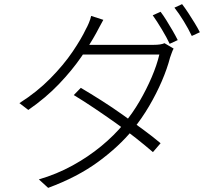

<svg xmlns="http://www.w3.org/2000/svg" viewBox="-20 -854 1040 929"><path d="M757 -797Q770 -780 785 -756Q800 -732 814.5 -707Q829 -682 840 -660L801 -642Q787 -672 763 -712Q739 -752 719 -780ZM861 -834Q875 -816 891 -791.5Q907 -767 922 -742.5Q937 -718 947 -698L908 -680Q892 -714 869 -751.5Q846 -789 824 -817ZM371 -429Q420 -400 472 -367Q524 -334 574.5 -298Q625 -262 672 -227.5Q719 -193 757 -161L720 -118Q684 -149 638 -185.5Q592 -222 540.5 -258.5Q489 -295 437 -330Q385 -365 337 -394ZM820 -619Q815 -610 810.5 -597Q806 -584 803 -576Q789 -522 763 -461.5Q737 -401 701.5 -340.5Q666 -280 622 -226Q556 -145 455 -71Q354 3 213 55L168 14Q254 -11 330.5 -53Q407 -95 470 -147Q533 -199 579 -255Q621 -305 655 -363.5Q689 -422 714 -480.5Q739 -539 751 -590H362L385 -637H723Q741 -637 754 -639Q767 -641 776 -645ZM480 -758Q471 -742 461.5 -724Q452 -706 445 -693Q417 -642 372.5 -577.5Q328 -513 265 -447Q202 -381 117 -322L74 -355Q159 -409 223.5 -474.5Q288 -540 331 -603.5Q374 -667 396 -714Q402 -724 410 -743Q418 -762 421 -777Z"/></svg>

Font: Noto Sans JP Thin Light
Style: Regular
Weight: 300
Version: Version 2.004-H2;hotconv 1.0.118;makeotfexe 2.5.65603